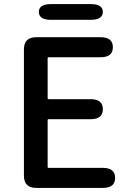

<svg xmlns="http://www.w3.org/2000/svg" viewBox="-20 -919 640 939"><path d="M157 0Q97 0 97 -60V-677Q97 -737 157 -737H472Q532 -737 532 -688Q532 -639 472 -639H218Q213 -639 213 -634V-439Q213 -434 218 -434H423Q483 -434 483 -385Q483 -336 423 -336H218Q213 -336 213 -331V-103Q213 -98 218 -98H483Q543 -98 543 -49Q543 0 483 0ZM230 -822Q170 -822 170 -861Q170 -899 230 -899H423Q483 -899 483 -861Q483 -822 423 -822Z"/></svg>

Font: Resource Han Rounded JP Medium
Style: Regular
Weight: 500
Designer: Cyano Hao (round all glyphs); Ryoko NISHIZUKA 西塚涼子 (kana, bopomofo & ideographs); Paul D. Hunt (Latin, Greek & Cyrillic)
Foundry: Cyano Hao
Version: 0.990